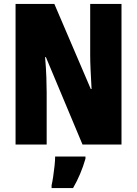

<svg xmlns="http://www.w3.org/2000/svg" viewBox="-20 -734 696 975"><path d="M597 0H399L213 -444H209Q214 -385 215.5 -339.5Q217 -294 217 -263V0H59V-714H256L441 -282H445Q442 -336 440 -379.5Q438 -423 438 -455V-714H597ZM414 72Q391 152 351 221H242V207Q246 190 250 163Q254 136 257 108.5Q260 81 260 61H414Z"/></svg>

Font: Noto Sans Thai Looped ExtraCondensed Black
Style: Regular
Weight: 900
Width: 2
Designer: Sasikarn Vongin, Ben Mitchell
Foundry: The Fontpad Ltd
Version: Version 1.001; ttfautohint (v1.8.4.7-5d5b)